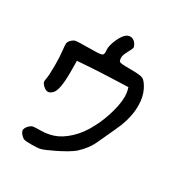

<svg xmlns="http://www.w3.org/2000/svg" viewBox="-149 -718 773 823"><g transform="rotate(30 237.5 -306.5)"><path d="M72.8 -13.2Q67.4 -18.1 63.5 -24.9Q60.1 -31.7 60.1 -36.1Q60.1 -40.5 63.5 -47.4Q67.4 -54.2 72.8 -59.6Q81.1 -67.9 89.8 -70.3Q98.6 -72.3 127 -72.3Q170.9 -72.3 206.1 -88.9Q241.2 -105.5 274.9 -142.6Q290.5 -159.7 304.7 -182.6Q318.8 -206.1 330.6 -231.4Q352.1 -279.8 362.3 -329.1Q367.7 -356 367.7 -377.4Q367.7 -395.5 363.8 -409.2Q362.8 -413.6 360.4 -421.4Q335 -420.4 283.2 -418.5Q251.5 -417 214.8 -415.5Q178.7 -413.6 159.7 -412.1Q144 -411.1 112.8 -408.7Q113.3 -392.6 113.3 -359.4Q113.3 -355.5 113.3 -351.1Q113.3 -307.6 108.4 -281.7Q103.5 -253.4 92.8 -242.7Q81.1 -231 69.8 -231.4Q58.6 -231.9 46.4 -244.1Q38.1 -252.4 36.1 -258.3Q34.7 -263.7 37.1 -275.9Q41 -296.4 41 -339.4Q41 -344.2 41 -348.6Q41 -385.7 37.6 -416Q35.2 -437.5 35.2 -446.8Q35.2 -449.7 35.6 -451.7Q36.6 -459 46.4 -468.8Q55.7 -478 65.9 -480Q76.2 -481.9 120.1 -481.9Q181.2 -481.9 191.9 -485.8Q202.6 -489.3 200.2 -509.3Q199.7 -512.7 199.7 -516.6Q199.7 -535.6 211.4 -563.5Q226.1 -597.2 241.7 -607.4Q250.5 -613.3 259.8 -613.3Q264.2 -613.3 268.1 -612.3Q281.7 -607.9 290 -593.3Q295.9 -583 294.9 -577.6Q293.9 -571.8 284.2 -554.2Q273.4 -535.2 271 -523.4Q268.6 -511.7 272.9 -500Q274.9 -495.1 286.1 -493.7Q297.4 -492.2 331.5 -492.2Q378.9 -492.2 391.6 -485.8Q404.8 -479.5 420.4 -449.7Q437 -417.5 437 -373.5Q437 -363.8 436.5 -353.5Q431.6 -296.9 402.8 -236.8Q382.8 -194.3 363.8 -152.3Q345.2 -110.8 306.6 -76.2Q297.9 -68.4 274.4 -54.2Q251 -40.5 226.6 -28.8Q184.1 -8.3 169.9 -4.4Q155.8 -0.5 126.5 -0.5Q98.6 -0.5 89.8 -2.4Q81.1 -4.4 72.8 -13.2Z"/></g></svg>

Font: Casuwalt
Style: Regular
Weight: 400
Designer: Walter E Stewart
Version: 0.1